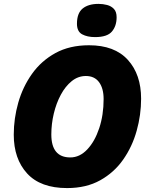

<svg xmlns="http://www.w3.org/2000/svg" viewBox="-20 -958 777 988"><path d="M325.2 9.8Q188.5 9.8 119.6 -65.4Q50.8 -140.6 50.8 -265.1Q50.8 -348.1 74 -429.7Q97.2 -511.2 144.8 -578.1Q192.4 -645 265.4 -685.1Q338.4 -725.1 438 -725.1Q569.8 -725.1 637.9 -649.9Q706.1 -574.7 706.1 -450.2Q706.1 -366.7 683.3 -285.2Q660.6 -203.6 614 -137Q567.4 -70.3 495.6 -30.3Q423.8 9.8 325.2 9.8ZM341.8 -147.9Q390.1 -147.9 429 -189Q467.8 -230 490.5 -298.1Q513.2 -366.2 513.2 -448.2Q513.2 -503.4 489.7 -535.2Q466.3 -566.9 421.9 -566.9Q381.8 -566.9 349.1 -540.5Q316.4 -514.2 293 -470.5Q269.5 -426.8 256.8 -373.5Q244.1 -320.3 244.1 -266.1Q244.1 -147.9 341.8 -147.9ZM469.2 -767.1Q429.2 -767.1 402.6 -781.5Q376 -795.9 376 -835.9Q376 -890.1 405.3 -914.1Q434.6 -938 486.8 -938Q509.8 -938 531 -932.4Q552.2 -926.8 566.2 -912.1Q580.1 -897.5 580.1 -869.1Q580.1 -824.2 555.9 -795.7Q531.7 -767.1 469.2 -767.1Z"/></svg>

Font: Open Sans ExtraBold
Style: Italic
Weight: 800
Italic angle: -12°
Designer: Monotype Design Team
Foundry: Monotype Imaging Inc.
Version: Version 3.000; ttfautohint (v1.8.4)